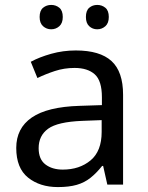

<svg xmlns="http://www.w3.org/2000/svg" viewBox="-20 -750 601 780"><path d="M288 -545Q386 -545 433 -502Q480 -459 480 -365V0H416L399 -76H395Q372 -47 347.5 -27.5Q323 -8 291.5 1Q260 10 215 10Q142 10 94 -28.5Q46 -67 46 -149Q46 -229 109 -272.5Q172 -316 303 -320L394 -323V-355Q394 -422 365 -448Q336 -474 283 -474Q241 -474 203 -461.5Q165 -449 132 -433L105 -499Q140 -518 188 -531.5Q236 -545 288 -545ZM314 -259Q214 -255 175.5 -227Q137 -199 137 -148Q137 -103 164.5 -82Q192 -61 235 -61Q303 -61 348 -98.5Q393 -136 393 -214V-262ZM141 -681Q141 -707 155 -718.5Q169 -730 188 -730Q207 -730 221 -718.5Q235 -707 235 -681Q235 -656 221 -643.5Q207 -631 188 -631Q169 -631 155 -643.5Q141 -656 141 -681ZM329 -681Q329 -707 342.5 -718.5Q356 -730 375 -730Q394 -730 408 -718.5Q422 -707 422 -681Q422 -656 408 -643.5Q394 -631 375 -631Q356 -631 342.5 -643.5Q329 -656 329 -681Z"/></svg>

Font: Noto Sans Cham
Style: Regular
Weight: 400
Designer: Monotype Design Team
Foundry: Monotype Imaging Inc.
Version: Version 2.002